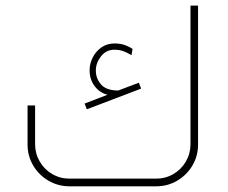

<svg xmlns="http://www.w3.org/2000/svg" viewBox="-20 -655 802 675"><path d="M676.3 -146.6V-635.3H649.7V-147.9Q649.7 -115.1 633.5 -87.2Q617.4 -59.4 589.7 -43.2Q562.1 -27 529.2 -27H224.4Q191.1 -27 163.4 -43.2Q135.8 -59.4 119.6 -87.2Q103.4 -115.1 103.4 -147.9V-284.2H76.9V-146.6Q76.9 -106.6 96.7 -73.1Q116.5 -39.6 150.4 -19.8Q184.4 0 224.4 0H529.2Q569.2 0 603 -19.8Q636.7 -39.6 656.5 -73.1Q676.3 -106.6 676.3 -146.6ZM285.1 -270.7 476.2 -343.5 468.1 -364.2 395.7 -336.8Q353.4 -336.8 335 -358.4Q316.5 -379.9 317 -407.8Q317 -433.9 335.2 -457.1Q353.4 -480.2 382.2 -480.2Q398.8 -480.2 411.9 -475.7Q424.9 -471.2 437.9 -463.6Q438.8 -463.1 440.2 -462.2Q441.5 -461.3 442.4 -460.9L446 -482.9Q435.3 -490.6 419.5 -496.4Q403.8 -502.2 382.2 -502.2Q356.6 -502.2 336.8 -488.5Q317 -474.8 306 -453Q295 -431.2 295 -407.8Q295 -375.9 312.7 -352.3Q330.5 -328.7 357.9 -321.9L277.4 -290.9Z"/></svg>

Font: Arad-VF Thin Dots1
Style: Regular
Weight: 100
Designer: Mohammad Darvishi
Version: Version 1.000;August 30, 2024;FontCreator 15.0.0.2992 64-bit